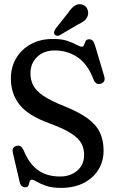

<svg xmlns="http://www.w3.org/2000/svg" viewBox="-20 -902 558 936"><path d="M277 14Q233.5 14 205 4Q176.5 -6 159.8 -16Q143 -26 135.5 -26Q127 -26 124.5 -16.8Q122 -7.5 118.8 1.8Q115.5 11 103.5 11Q80.5 11 75 -18.5L42.5 -158Q37 -185 61 -191Q72.5 -193.5 80 -189Q87.5 -184.5 95 -170Q120.5 -105.5 164 -73.5Q207.5 -41.5 272.5 -41.5Q323 -41.5 356.2 -69.8Q389.5 -98 390 -145.5Q390.5 -175.5 377.8 -201Q365 -226.5 328.2 -250.8Q291.5 -275 219 -301.5Q117 -338.5 75 -392Q33 -445.5 33 -519.5Q33 -575 58.8 -618.2Q84.5 -661.5 130.5 -686.8Q176.5 -712 237 -712Q279.5 -712.5 307.5 -703Q335.5 -693.5 352.5 -684Q369.5 -674.5 379 -674.5Q387.5 -674.5 390.2 -683.5Q393 -692.5 397.2 -701.5Q401.5 -710.5 414.5 -710.5Q426.5 -710.5 432.8 -702.8Q439 -695 445 -675L487.5 -532Q496.5 -502.5 473 -494.5Q448 -486 436.5 -513Q409 -587.5 359.8 -621.8Q310.5 -656 246.5 -656Q194.5 -656 161.5 -625Q128.5 -594 128.5 -544.5Q128.5 -513.5 141.2 -487.2Q154 -461 189.8 -436Q225.5 -411 294.5 -384Q366.5 -355 408.2 -324Q450 -293 467.5 -255Q485 -217 485 -168Q485 -115 459.2 -74Q433.5 -33 387 -9.5Q340.5 14 277 14ZM311.5 -838.5Q327 -862 343.2 -873.5Q359.5 -885 379.5 -880Q397 -875.5 404.8 -860Q412.5 -844.5 408.5 -828Q403.5 -811 391.5 -801.2Q379.5 -791.5 358 -781.5L271.5 -730.5Q255.5 -723 246.5 -734Q242 -740 244 -747Q246 -754 250 -761Z"/></svg>

Font: Fraunces 144pt SuperSoft
Style: Regular
Weight: 400
Version: Version 1.000;[b76b70a41]